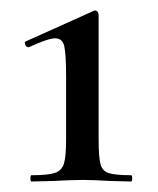

<svg xmlns="http://www.w3.org/2000/svg" viewBox="-20 -749 302 366"><path d="M40 -415Q72 -415 85 -419.5Q98 -424 102 -437.5Q106 -451 106 -484V-602Q106 -646 102.5 -661Q99 -676 85 -676Q72 -676 35 -659H34Q30 -659 28 -664Q26 -669 29 -670L158 -728Q159 -729 161 -729Q164 -729 166 -726.5Q168 -724 168 -721V-484Q168 -450 171.5 -436.5Q175 -423 187.5 -419Q200 -415 230 -415Q232 -415 232 -409Q232 -403 230 -403L191 -404Q157 -406 138 -406Q117 -406 81 -404L40 -403Q38 -403 38 -409Q38 -415 40 -415Z"/></svg>

Font: Cormorant Garamond SemiBold
Style: Regular
Weight: 600
Designer: Christian Thalmann (Catharsis Fonts)
Foundry: Catharsis Fonts
Version: Version 4.000